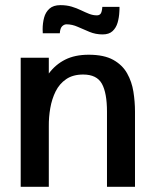

<svg xmlns="http://www.w3.org/2000/svg" viewBox="-20 -723 598 743"><path d="M60.1 0V-499.5H168.9V-438.5Q194.3 -473.1 232.2 -492.2Q270 -511.2 323.2 -511.2Q382.3 -511.2 418 -491.5Q453.6 -471.7 471.9 -439.2Q490.2 -406.7 496.3 -367.9Q502.4 -329.1 502.4 -291.5V0H394V-291Q394 -363.3 374.3 -398.9Q354.5 -434.6 301.8 -434.6Q262.2 -434.6 236.1 -416.7Q210 -398.9 195.3 -369.4Q180.7 -339.8 174.6 -304.7Q168.5 -269.5 168.9 -234.4V0ZM377 -589.8Q350.1 -589.8 326.4 -599.6Q302.7 -609.4 281 -619.1Q259.3 -628.9 237.3 -628.9Q228.5 -628.9 220.7 -621.6Q212.9 -614.3 211.4 -594.2H145.5Q145.5 -598.1 145.3 -602.1Q145 -606 145 -609.4Q145 -633.3 150.6 -654.5Q156.2 -675.8 171.4 -689.5Q186.5 -703.1 213.9 -703.1Q237.8 -703.1 257.3 -697.3Q276.9 -691.4 293.5 -683.3Q310.1 -675.3 325 -669.4Q339.8 -663.6 355 -663.6Q364.7 -663.6 369.6 -670.2Q374.5 -676.8 376 -696.3H442.4Q442.4 -691.4 442.4 -687Q442.4 -682.6 441.9 -677.7Q440.9 -655.3 435.1 -635.3Q429.2 -615.2 415.5 -602.5Q401.9 -589.8 377 -589.8Z"/></svg>

Font: Pontano Sans
Style: Bold
Weight: 700
Designer: Vernon Adams
Foundry: Vernon Adams
Version: Version 2.001